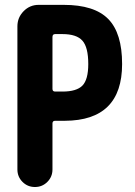

<svg xmlns="http://www.w3.org/2000/svg" viewBox="-20 -750 540 770"><path d="M230.5 -382.8Q287.1 -382.8 310.5 -406.7Q334 -430.7 334 -493.2Q334 -560.5 310.5 -586.9Q287.1 -613.3 230.5 -613.3H201.2Q190.4 -613.3 190.4 -601.6V-393.6Q190.4 -382.8 201.2 -382.8ZM235.4 -730.5Q358.4 -730.5 414.1 -673.8Q469.7 -617.2 469.7 -493.2Q469.7 -266.6 240.2 -265.6H201.2Q190.4 -265.6 190.4 -254.9V-70.3Q190.4 -41 169.9 -20.5Q149.4 0 120.1 0Q90.8 0 70.3 -20.5Q49.8 -41 49.8 -70.3V-644.5Q49.8 -679.7 74.7 -705.1Q99.6 -730.5 134.8 -730.5Z"/></svg>

Font: Rounded-X Mgen+ 2m bold
Style: Bold
Weight: 700
Designer: [Source Han Sans]
Ryoko NISHIZUKA  (kana & ideographs); Paul D. Hunt (Latin, Greek & Cyrillic); Wenlong ZHANG  (bopomofo
Version: Version 1.059.20150602